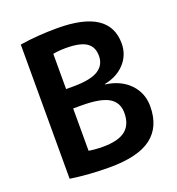

<svg xmlns="http://www.w3.org/2000/svg" viewBox="-135 -849 890 968"><g transform="rotate(-20 310.0 -365.0)"><path d="M217 -436H254Q347 -436 388.5 -461.5Q430 -487 430 -537Q430 -585 396.5 -608Q363 -631 286 -631Q248 -631 217 -625ZM217 -332V-105Q252 -99 292 -99Q375 -99 413.5 -129.5Q452 -160 452 -223Q452 -279 408 -305.5Q364 -332 261 -332ZM586 -210Q586 -100 514 -45Q442 10 289 10Q178 10 79 -5V-725Q173 -740 279 -740Q559 -740 559 -557Q559 -495 518 -450.5Q477 -406 409 -393V-391Q491 -380 538.5 -330.5Q586 -281 586 -210Z"/></g></svg>

Font: M PLUS 1p
Style: Bold
Weight: 700
Version: Version 1.062